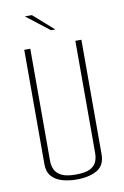

<svg xmlns="http://www.w3.org/2000/svg" viewBox="-87 -821 566 877"><g transform="rotate(-10 195.5 -382.5)"><path d="M196 5Q160 5 129.5 -4Q99 -13 81 -33.5Q63 -54 63 -89V-620H91V-99Q91 -78 99.5 -59.5Q108 -41 130.5 -29.5Q153 -18 196 -18Q241 -18 263 -29.5Q285 -41 292.5 -59.5Q300 -78 300 -99V-620H328V-89Q328 -37 291 -16Q254 5 196 5ZM199 -687 92 -770H125L219 -687Z"/></g></svg>

Font: Smooch Sans ExtraLight
Style: Regular
Weight: 200
Designer: Robert E. Leuschke
Foundry: Robert E. Leuschke
Version: Version 1.010; ttfautohint (v1.8.3)